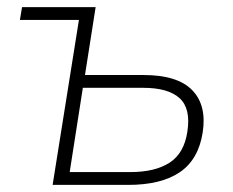

<svg xmlns="http://www.w3.org/2000/svg" viewBox="-20 -520 655 540"><path d="M128 0 202 -464H36L42 -500H249L219 -309H384Q479 -309 520.5 -266.5Q562 -224 550 -147Q538 -71 485.5 -35.5Q433 0 341 0ZM176 -36H346Q416 -36 457 -62.5Q498 -89 507 -150Q517 -215 485 -244Q453 -273 383 -273H213Z"/></svg>

Font: Mulish ExtraLight
Style: Italic
Weight: 200
Italic angle: -9°
Designer: Vernon Adams
Foundry: Vernon Adams
Version: Version 3.603